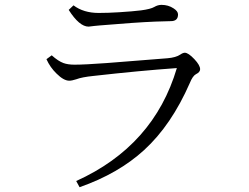

<svg xmlns="http://www.w3.org/2000/svg" viewBox="-20 -762 1040 801"><path d="M286.6 -739.7Q328.6 -708 391.6 -708Q430.2 -708 476.6 -710.9Q533.7 -714.4 568.8 -718.8Q608.4 -724.1 623.5 -732.9Q638.2 -741.7 653.8 -741.7Q682.1 -741.7 704.1 -727.1Q722.7 -715.3 722.7 -701.7Q722.7 -673.8 692.9 -673.8Q671.9 -673.8 627.9 -671.9Q544.9 -668.5 395 -655.8L374 -653.8L349.6 -650.9Q311 -650.9 266.6 -720.7ZM195.8 -531.2Q223.1 -506.8 244.6 -499Q263.2 -492.2 291 -492.2Q334 -492.2 425.8 -499Q584.5 -511.2 678.7 -519Q713.9 -522 731.9 -534.2Q743.2 -542 751 -542Q765.6 -542 791 -515.1Q814.9 -489.7 814.9 -473.1Q814.9 -460.9 796.9 -452.1Q783.7 -444.8 772 -416Q694.8 -239.7 581.5 -136.2Q474.6 -38.1 312 19L297.9 -6.8Q621.6 -153.3 717.8 -478Q560.5 -466.8 370.6 -445.3Q321.8 -440.4 297.9 -431.2Q279.8 -425.3 269 -425.3Q245.6 -425.3 215.8 -455.1Q189 -481 173.8 -515.1Z"/></svg>

Font: I.MingCP
Style: Regular
Weight: 400
Designer: I.Font Project
Version: Version 8.000; Sep 06, 2022